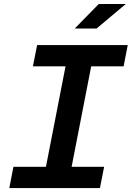

<svg xmlns="http://www.w3.org/2000/svg" viewBox="-20 -960 672 980"><path d="M27.5 0H490L511.5 -108.5H345.5L445.5 -621.5H611L632 -730H169.5L148 -621.5H314.5L214.5 -108.5H48.5ZM361.5 -814.5 484 -939.5H622L473 -814.5Z"/></svg>

Font: Monaspace Neon SemiBold
Style: Italic
Weight: 600
Italic angle: -11°
Designer: Riley Cran & the Lettermatic Team
Foundry: Lettermatic
Version: Version 1.200 (Monaspace Neon)